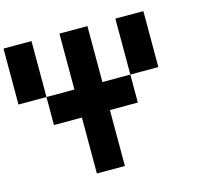

<svg xmlns="http://www.w3.org/2000/svg" viewBox="-134 -963 1468 1326"><g transform="rotate(-15 599.5 -300.0)"><path d="M599.1 -199.7V200.2H398.9V-199.7H199.2V-399.9H398.9V-799.8H599.1V-399.9H798.8V-199.7ZM798.8 -799.8H999V-399.9H798.8ZM-1 -799.8H199.2V-399.9H-1Z"/></g></svg>

Font: QuinqueFive
Style: Regular
Weight: 400
Monospace: yes
Designer: GGBotNet
Foundry: GGBotNet
Version: 1.1